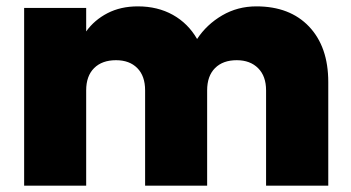

<svg xmlns="http://www.w3.org/2000/svg" viewBox="-20 -586 1107 606"><path d="M819.8 0V-300.8Q819.8 -345.7 794.7 -370.8Q769.5 -396 727.1 -396Q683.6 -396 658.7 -371.1Q633.8 -346.2 633.8 -300.8V0H438V-300.8Q438 -346.2 413.3 -371.1Q388.7 -396 346.2 -396Q302.2 -396 277.1 -371.1Q252 -346.2 252 -300.8V0H56.2V-561H252V-486.8Q277.8 -522.9 319.3 -544.4Q360.8 -565.9 415 -565.9Q477.5 -565.9 525.6 -539.1Q573.7 -512.2 602.1 -462.9Q632.3 -508.8 681.2 -537.4Q730 -565.9 789.1 -565.9Q895 -565.9 955.6 -502Q1016.1 -438 1016.1 -327.1V0Z"/></svg>

Font: Poppins ExtraBold
Style: Regular
Weight: 800
Designer: Ninad Kale (Devanagari), Jonny Pinhorn (Latin)
Foundry: Indian Type Foundry
Version: Version 3.200;PS 1.000;hotconv 16.6.54;makeotf.lib2.5.65590